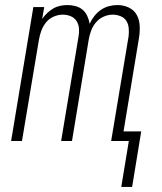

<svg xmlns="http://www.w3.org/2000/svg" viewBox="-20 -558 640 760"><path d="M460 182 490 0H420L489 -414Q491 -430 489.5 -446.5Q488 -463 480 -475.5Q472 -488 457 -494Q442 -500 426 -500Q408 -500 390 -492Q372 -484 359.5 -469Q347 -454 340.5 -436Q334 -418 331 -400L265 0H222L291 -414Q294 -430 292.5 -446.5Q291 -463 282.5 -475.5Q274 -488 259.5 -494Q245 -500 228 -500Q210 -500 192 -492Q174 -484 162 -469Q150 -454 143.5 -436Q137 -418 134 -400L67 0H24L112 -530H155L147 -483Q156 -496 167 -506.5Q178 -517 191 -524.5Q204 -532 218.5 -535Q233 -538 247 -538Q247 -538 247 -538Q247 -538 247 -538Q264 -538 280 -533.5Q296 -529 307.5 -519Q319 -509 325.5 -494.5Q332 -480 335 -464Q342 -480 353.5 -494.5Q365 -509 379.5 -519Q394 -529 411 -533.5Q428 -538 445 -538Q445 -538 445 -538Q445 -538 445 -538Q469 -538 490 -528Q511 -518 521.5 -498.5Q532 -479 533 -455Q534 -431 530 -407L469 -38H539L503 182Z"/></svg>

Font: Iosevka Curly XLtEx
Style: Italic
Weight: 200
Width: 7
Italic angle: -9°
Monospace: yes
Designer: Belleve Invis
Foundry: Belleve Invis
Version: Version 11.1.0; ttfautohint (v1.8.3)